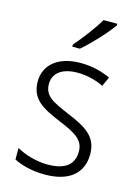

<svg xmlns="http://www.w3.org/2000/svg" viewBox="-118 -830 651 905"><g transform="rotate(15 208.0 -377.5)"><path d="M339 -757V-765H272C246 -720 200 -660 162 -616V-606H199C245 -645 309 -714 339 -757ZM375 -138C375 -228 310 -259 226 -295C144 -330 101 -349 101 -408C101 -463 146 -494 219 -494C264 -494 311 -482 346 -464L367 -510C326 -529 277 -542 221 -542C114 -542 47 -489 47 -406C47 -318 108 -288 195 -251C278 -217 320 -193 320 -136C320 -75 281 -39 193 -39C137 -39 82 -56 41 -79V-23C76 -5 127 10 192 10C310 10 375 -44 375 -138Z"/></g></svg>

Font: Noto Sans Khmer SemiCondensed Light
Style: Regular
Weight: 300
Width: 4
Designer: Danh Hong and the Monotype Design Team
Foundry: Monotype Imaging Inc.
Version: Version 2.004